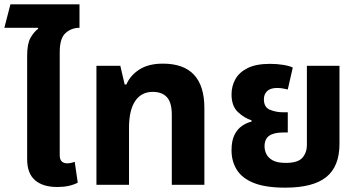

<svg xmlns="http://www.w3.org/2000/svg" viewBox="-20 -851 1653 884"><path d="M244 10Q177 10 141 -21.5Q105 -53 105 -118V-594Q105 -650 120.5 -677Q136 -704 156 -719L155 -723H0L28 -831H346V-723Q309 -723 282 -699Q255 -675 255 -611V-136Q255 -99 290 -99Q305 -99 324 -106L338 -10Q300 10 244 10Z M424 0V-548H534L554 -462H562Q579 -503 621 -530.5Q663 -558 730 -558Q921 -558 921 -353V0H771V-323Q771 -379 748.5 -403.5Q726 -428 683 -428Q631 -428 602.5 -386Q574 -344 574 -262V0Z M1293 13Q1203 13 1149 -8.5Q1095 -30 1070.5 -69Q1046 -108 1046 -159Q1046 -203 1059.5 -230Q1073 -257 1094.5 -271.5Q1116 -286 1138 -291V-297Q1104 -308 1075 -335.5Q1046 -363 1046 -417Q1046 -454 1063.5 -486Q1081 -518 1120 -537.5Q1159 -557 1223 -557Q1254 -557 1283 -552.5Q1312 -548 1328 -540L1305 -439Q1297 -441 1283.5 -443.5Q1270 -446 1256 -446Q1225 -446 1210 -431.5Q1195 -417 1195 -394Q1195 -357 1223 -345.5Q1251 -334 1284 -334H1305V-241H1284Q1241 -241 1219.5 -226Q1198 -211 1198 -177Q1198 -159 1206.5 -141.5Q1215 -124 1236 -112.5Q1257 -101 1296 -101Q1352 -101 1372.5 -125Q1393 -149 1393 -183V-548H1543V-188Q1543 -85 1482.5 -36Q1422 13 1293 13Z"/></svg>

Font: TSCustom
Style: Regular
Weight: 400
Designer: Monotype Design Team
Foundry: Monotype Imaging Inc.
Version: Version 2.004; ttfautohint (v1.8.3) -l 8 -r 50 -G 200 -x 14 